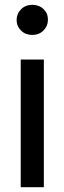

<svg xmlns="http://www.w3.org/2000/svg" viewBox="-20 -777 267 797"><path d="M66 -530V0H162V-530ZM67.5 -650C79.8 -638 95.3 -632 114 -632C132.7 -632 148.2 -638.2 160.5 -650.5C172.8 -662.8 179 -678 179 -696C179 -713.3 172.8 -727.8 160.5 -739.5C148.2 -751.2 132.7 -757 114 -757C95.3 -757 79.8 -750.8 67.5 -738.5C55.2 -726.2 49 -711.3 49 -694C49 -676.7 55.2 -662 67.5 -650Z"/></svg>

Font: Rookery
Style: Regular
Weight: 400
Designer: Ryan Kimball / Julieta Ulanovsky
Foundry: Motorola Mobility LLC.
Version: Version 1.0